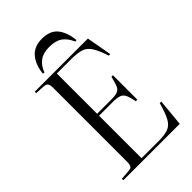

<svg xmlns="http://www.w3.org/2000/svg" viewBox="-268 -1019 1119 1119"><g transform="rotate(-45 292.0 -459.5)"><path d="M57 0V-12L118 -17Q137 -18 143 -28Q149 -38 149 -65V-667Q149 -693 142.5 -703Q136 -713 116 -715L57 -718V-730H495L523 -574L511 -573Q491 -634 471.5 -664.5Q452 -695 422 -704.5Q392 -714 339 -714H223V-382H338Q373 -382 390.5 -388.5Q408 -395 416.5 -415Q425 -435 434 -475L447 -476V-275L434 -274Q427 -312 418 -332Q409 -352 390.5 -359Q372 -366 336 -366H223V-16H367Q415 -16 443.5 -27Q472 -38 489.5 -70.5Q507 -103 525 -168H538L522 0ZM305 -919Q370 -919 402 -881Q434 -843 442 -771L431 -769Q412 -813 382.5 -834Q353 -855 302 -855Q250 -855 220 -832Q190 -809 176 -769L165 -771Q171 -836 205 -877.5Q239 -919 305 -919Z"/></g></svg>

Font: Literata 72pt Light
Style: Regular
Weight: 300
Designer: Latin by Veronika Burian and Jose Scaglione. Greek by Irene Vlachou. Cyrillic by Vera Evstafieva.
Foundry: TypeTogether
Version: Version 3.002